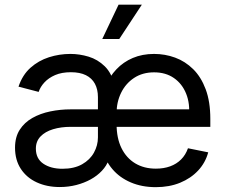

<svg xmlns="http://www.w3.org/2000/svg" viewBox="-20 -773 947 805"><path d="M230.5 11.2Q176.8 11.2 134.3 -8.3Q91.8 -27.8 67.4 -64.9Q43 -102.1 43 -153.8Q43 -198.2 62.7 -229Q82.5 -259.8 116 -278.6Q149.4 -297.4 190.9 -305.9Q232.4 -314.5 275.9 -314.5H811.5L772 -285.2Q777.3 -338.4 760.5 -380.1Q743.7 -421.9 709.2 -445.8Q674.8 -469.7 626 -469.7Q577.6 -469.7 542.2 -446.3Q506.8 -422.9 487.8 -384Q468.8 -345.2 468.8 -298.8V-252.9Q468.8 -193.8 489.3 -152.1Q509.8 -110.4 546.9 -88.1Q584 -65.9 633.3 -65.9Q667 -65.9 693.6 -75.7Q720.2 -85.4 739.3 -104.5Q758.3 -123.5 768.1 -151.4L853 -134.3Q841.3 -90.8 810.8 -58.1Q780.3 -25.4 735.1 -6.8Q689.9 11.7 633.3 11.7Q574.7 11.7 528.1 -8.3Q481.4 -28.3 451.2 -64Q420.9 -99.6 409.2 -146.5L420.9 -409.7Q439 -451.7 468 -482.4Q497.1 -513.2 536.9 -530Q576.7 -546.9 626 -546.9Q671.9 -546.9 714.1 -531.5Q756.3 -516.1 789.8 -483.2Q823.2 -450.2 842.5 -398.4Q861.8 -346.7 861.8 -274.9V-241.2H276.4Q235.8 -241.2 202.6 -231.2Q169.4 -221.2 149.9 -200.9Q130.4 -180.7 130.4 -149.9Q130.4 -107.9 161.6 -86.7Q192.9 -65.4 241.7 -65.4Q291 -65.4 324.2 -84.2Q357.4 -103 374 -133.3Q390.6 -163.6 390.6 -196.8V-365.7Q390.6 -398.4 377.9 -421.9Q365.2 -445.3 340.1 -457.8Q314.9 -470.2 277.3 -470.2Q238.8 -470.2 211.2 -458.3Q183.6 -446.3 166.3 -427.5Q148.9 -408.7 142.1 -387.7L57.6 -409.7Q74.2 -459 107.9 -489Q141.6 -519 185.3 -533Q229 -546.9 275.4 -546.9Q313.5 -546.9 351.6 -535.4Q389.6 -523.9 419.2 -495.1Q448.7 -466.3 460.4 -414.6L444.8 -102.1H435.5Q426.8 -77.6 407.2 -56.9Q387.7 -36.1 360.4 -21Q333 -5.9 299.8 2.7Q266.6 11.2 230.5 11.2ZM408.7 -609.4 477.1 -753.4H574.7L480 -609.4Z"/></svg>

Font: Inter 18pt
Style: Regular
Weight: 400
Designer: Rasmus Andersson
Foundry: rsms
Version: Version 4.001;git-66647c0bb